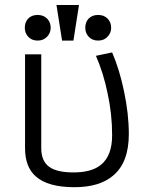

<svg xmlns="http://www.w3.org/2000/svg" viewBox="-20 -738 623 775"><path d="M81.1 -139.6Q81.1 -63.5 125 -25.4Q173.8 17.6 280.3 17.6Q380.9 17.6 435.5 -28.3Q500 -81.1 500 -196.3Q500 -278.3 480.5 -370.1Q461.9 -459 432.6 -526.4L367.2 -512.7Q397.5 -443.4 414.1 -362.3Q432.6 -278.3 432.6 -192.4Q432.6 -108.4 386.7 -72.3Q349.6 -42 276.4 -42Q210 -42 178.7 -64.5Q146.5 -87.9 146.5 -139.6V-518.6H81.1ZM131.8 -677.7Q107.4 -677.7 92.8 -662.1Q80.1 -647.5 80.1 -626Q80.1 -605.5 92.8 -590.8Q107.4 -574.2 131.8 -574.2Q156.2 -574.2 170.9 -590.8Q184.6 -605.5 184.6 -626Q184.6 -647.5 170.9 -662.1Q156.2 -677.7 131.8 -677.7ZM376 -677.7Q351.6 -677.7 336.9 -662.1Q324.2 -647.5 324.2 -626Q324.2 -605.5 336.9 -590.8Q351.6 -574.2 376 -574.2Q400.4 -574.2 415 -590.8Q428.7 -605.5 428.7 -626Q428.7 -647.5 415 -662.1Q400.4 -677.7 376 -677.7ZM298.8 -717.8H208L230.5 -574.2H276.4Z"/></svg>

Font: Dotum
Style: Regular
Weight: 400
Version: Version 2.21